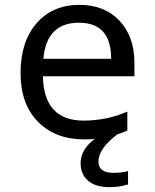

<svg xmlns="http://www.w3.org/2000/svg" viewBox="-20 -566 640 793"><path d="M535.2 -251H157.2Q161.1 -67.9 325.2 -67.9Q420.4 -67.9 505.9 -105V-26.9Q424.8 9.8 328.1 9.8Q208.5 9.8 136.7 -63.2Q64.9 -136.2 64.9 -264.2Q64.9 -394 131.1 -470Q197.3 -545.9 308.1 -545.9Q411.6 -545.9 473.4 -480.5Q535.2 -415 535.2 -306.2ZM159.2 -323.2H439Q439 -472.2 306.2 -472.2Q171.9 -472.2 159.2 -323.2ZM508.8 140.6V195.8Q473.1 207 432.6 207Q374.5 207 343.8 180.4Q313 153.8 313 107.9Q313 37.6 405.8 -15.1H469.7Q386.7 45.9 386.7 101.1Q386.7 147.9 448.7 147.9Q481 147.9 508.8 140.6Z"/></svg>

Font: Droid Sans Mono
Style: Regular
Weight: 400
Monospace: yes
Foundry: Ascender Corporation
Version: Version 1.00 build 112